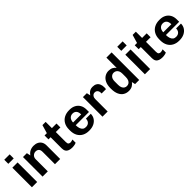

<svg xmlns="http://www.w3.org/2000/svg" viewBox="329 -2127 3545 3545"><g transform="rotate(-45 2101.5 -355.0)"><path d="M73 0V-511H210V0ZM71 -614V-720H212V-614Z M351 0V-511H452L468 -436Q498 -479 540.5 -500Q583 -521 637 -521Q689 -521 728.5 -501Q768 -481 789.5 -444Q811 -407 811 -354V0H675V-325Q675 -374 651 -397Q627 -420 586 -420Q560 -420 537 -406.5Q514 -393 501 -370Q488 -347 488 -318V0Z M1119 10Q1076 10 1042 -2Q1008 -14 989 -42.5Q970 -71 970 -118V-409H914V-511H974L1022 -674H1106V-511H1226V-409H1106V-148Q1106 -104 1124 -92Q1142 -80 1163 -80Q1174 -80 1193.5 -84.5Q1213 -89 1225 -94V-10Q1212 -3 1193 1.5Q1174 6 1154.5 8Q1135 10 1119 10Z M1556 10Q1484 10 1428.5 -19.5Q1373 -49 1342 -105.5Q1311 -162 1311 -243V-268Q1311 -349 1343.5 -405.5Q1376 -462 1432.5 -491.5Q1489 -521 1561 -521H1577Q1645 -521 1695.5 -493.5Q1746 -466 1773.5 -416.5Q1801 -367 1801 -301V-238H1455Q1455 -190 1467 -154Q1479 -118 1503 -99Q1527 -80 1566 -80Q1598 -80 1622 -92.5Q1646 -105 1660 -130Q1674 -155 1674 -191H1801Q1801 -132 1771 -86.5Q1741 -41 1688.5 -15.5Q1636 10 1567 10ZM1456 -308H1667Q1667 -371 1639.5 -401.5Q1612 -432 1564 -432Q1519 -432 1488.5 -400.5Q1458 -369 1456 -308Z M1916 0V-511H2018L2035 -436Q2037 -440 2045.5 -453Q2054 -466 2071 -482Q2088 -498 2113.5 -509.5Q2139 -521 2175 -521Q2227 -521 2259.5 -501Q2292 -481 2308 -445Q2324 -409 2324 -361Q2324 -350 2323 -337Q2322 -324 2321 -314H2207V-335Q2207 -354 2199.5 -373.5Q2192 -393 2175.5 -406Q2159 -419 2130 -419Q2109 -419 2094 -410Q2079 -401 2069.5 -387.5Q2060 -374 2055.5 -357.5Q2051 -341 2051 -327V0Z M2600 10Q2540 10 2493 -18Q2446 -46 2418.5 -105Q2391 -164 2391 -255V-266Q2391 -351 2418.5 -407.5Q2446 -464 2492 -492.5Q2538 -521 2592 -521Q2646 -521 2682.5 -501Q2719 -481 2738 -451V-720H2874V0H2767L2752 -68Q2728 -34 2691 -12Q2654 10 2600 10ZM2635 -80Q2664 -80 2687 -94Q2710 -108 2724 -137.5Q2738 -167 2738 -213V-302Q2738 -344 2724.5 -372Q2711 -400 2687.5 -414.5Q2664 -429 2635 -429Q2593 -429 2564 -396.5Q2535 -364 2535 -302V-213Q2535 -167 2548.5 -137.5Q2562 -108 2584.5 -94Q2607 -80 2635 -80Z M3023 0V-511H3160V0ZM3021 -614V-720H3162V-614Z M3474 10Q3431 10 3397 -2Q3363 -14 3344 -42.5Q3325 -71 3325 -118V-409H3269V-511H3329L3377 -674H3461V-511H3581V-409H3461V-148Q3461 -104 3479 -92Q3497 -80 3518 -80Q3529 -80 3548.5 -84.5Q3568 -89 3580 -94V-10Q3567 -3 3548 1.5Q3529 6 3509.5 8Q3490 10 3474 10Z M3911 10Q3839 10 3783.5 -19.5Q3728 -49 3697 -105.5Q3666 -162 3666 -243V-268Q3666 -349 3698.5 -405.5Q3731 -462 3787.5 -491.5Q3844 -521 3916 -521H3932Q4000 -521 4050.5 -493.5Q4101 -466 4128.5 -416.5Q4156 -367 4156 -301V-238H3810Q3810 -190 3822 -154Q3834 -118 3858 -99Q3882 -80 3921 -80Q3953 -80 3977 -92.5Q4001 -105 4015 -130Q4029 -155 4029 -191H4156Q4156 -132 4126 -86.5Q4096 -41 4043.5 -15.5Q3991 10 3922 10ZM3811 -308H4022Q4022 -371 3994.5 -401.5Q3967 -432 3919 -432Q3874 -432 3843.5 -400.5Q3813 -369 3811 -308Z"/></g></svg>

Font: Chivo Medium SemiBold
Style: Regular
Weight: 600
Version: Version 2.002